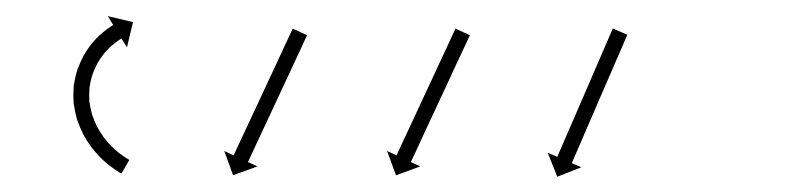

<svg xmlns="http://www.w3.org/2000/svg" viewBox="-20 -575 1017 243"><path d="M131.6 -356.5C132.3 -356.1 133 -355.7 133.7 -355.3L143.7 -372.6C143.1 -372.9 142.4 -373.3 141.8 -373.7C141.8 -373.7 141.8 -373.7 141.9 -373.6C141.9 -373.6 141.9 -373.6 141.9 -373.6C140.2 -374.7 138.5 -375.8 136.8 -376.9C136.8 -376.9 136.9 -376.8 136.9 -376.8C137 -376.8 137 -376.7 137 -376.7C134.4 -378.5 131.9 -380.4 129.4 -382.3C129.4 -382.3 129.5 -382.3 129.5 -382.2C129.6 -382.2 129.7 -382.1 129.7 -382.1C126.5 -384.8 123.5 -387.5 120.6 -390.4C120.6 -390.4 120.7 -390.3 120.7 -390.2C120.8 -390.1 120.9 -390.1 120.9 -390.1C117.5 -393.6 114.4 -397.2 111.4 -401C111.4 -401 111.5 -400.9 111.5 -400.9C111.6 -400.8 111.7 -400.7 111.7 -400.7C108.5 -405.1 105.6 -409.7 103 -414.4C103 -414.4 103 -414.3 103.1 -414.1C103.2 -414 103.2 -413.9 103.2 -413.9C100.7 -419.1 98.4 -424.5 96.5 -430C96.5 -430 96.6 -429.9 96.6 -429.7C96.7 -429.5 96.7 -429.4 96.7 -429.4C95.1 -435.2 93.9 -441.2 93 -447.2C93 -447.2 93.1 -447 93.1 -446.8C93.1 -446.7 93.1 -446.5 93.1 -446.5C92.7 -452.6 92.8 -458.7 93.3 -464.8C93.3 -464.8 93.2 -464.6 93.2 -464.4C93.2 -464.2 93.2 -464 93.2 -464C94.1 -469.9 95.4 -475.7 97.2 -481.3C97.2 -481.3 97.1 -481.2 97.1 -481C97 -480.9 97 -480.7 97 -480.7C98.9 -485.8 101.2 -490.8 103.7 -495.7C103.7 -495.7 103.7 -495.5 103.6 -495.4C103.5 -495.3 103.4 -495.2 103.4 -495.2C106 -499.4 108.7 -503.5 111.8 -507.4C111.8 -507.4 111.7 -507.3 111.6 -507.2C111.5 -507.1 111.4 -507 111.4 -507C114.1 -510.1 117 -513.2 120 -516.1C120 -516.1 119.9 -516 119.9 -515.9C119.8 -515.9 119.7 -515.8 119.7 -515.8C122.1 -517.9 124.6 -520 127.1 -521.9C127.1 -521.9 127.1 -521.9 127 -521.8C127 -521.8 126.9 -521.7 126.9 -521.7C128.6 -522.9 130.3 -524.1 132 -525.2C132 -525.2 132 -525.2 131.9 -525.2C131.9 -525.2 131.9 -525.1 131.9 -525.1C132.5 -525.5 133.1 -525.9 133.8 -526.3L140.7 -515.1L148.3 -547L116.4 -554.6L123.3 -543.3C122.6 -542.9 121.9 -542.5 121.2 -542.1C121.2 -542.1 121.2 -542.1 121.2 -542C121.1 -542 121.1 -542 121.1 -542C119.1 -540.7 117.2 -539.4 115.3 -538C115.3 -538 115.2 -538 115.2 -537.9C115.1 -537.9 115.1 -537.9 115.1 -537.9C112.1 -535.6 109.3 -533.3 106.5 -530.8C106.5 -530.8 106.4 -530.8 106.4 -530.7C106.3 -530.6 106.2 -530.6 106.2 -530.6C102.7 -527.2 99.4 -523.7 96.2 -520C96.2 -520 96.2 -519.9 96.1 -519.8C96 -519.7 95.9 -519.6 95.9 -519.6C92.4 -515.1 89.2 -510.4 86.3 -505.5C86.3 -505.5 86.2 -505.3 86.2 -505.2C86.1 -505.1 86 -505 86 -505C83.1 -499.4 80.6 -493.7 78.3 -487.9C78.3 -487.9 78.3 -487.8 78.2 -487.6C78.1 -487.4 78.1 -487.3 78.1 -487.3C76 -480.7 74.5 -474 73.4 -467.1C73.4 -467.1 73.4 -467 73.4 -466.8C73.4 -466.6 73.3 -466.4 73.3 -466.4C72.8 -459.4 72.7 -452.3 73.2 -445.2C73.2 -445.2 73.2 -445 73.2 -444.8C73.2 -444.7 73.2 -444.5 73.2 -444.5C74.2 -437.6 75.6 -430.7 77.4 -424C77.4 -424 77.5 -423.9 77.5 -423.7C77.6 -423.6 77.6 -423.4 77.6 -423.4C79.8 -417.2 82.4 -411 85.3 -405.1C85.3 -405.1 85.4 -404.9 85.4 -404.8C85.5 -404.7 85.6 -404.6 85.6 -404.6C88.6 -399.2 91.8 -394 95.4 -389C95.4 -389 95.5 -388.9 95.6 -388.8C95.6 -388.7 95.7 -388.7 95.7 -388.7C99.1 -384.4 102.6 -380.2 106.4 -376.3C106.4 -376.3 106.4 -376.2 106.5 -376.1C106.6 -376.1 106.7 -376 106.7 -376C109.9 -372.8 113.3 -369.7 116.9 -366.8C116.9 -366.8 116.9 -366.7 117 -366.7C117 -366.6 117.1 -366.6 117.1 -366.6C119.9 -364.4 122.7 -362.3 125.6 -360.3C125.6 -360.3 125.7 -360.3 125.7 -360.2C125.7 -360.2 125.8 -360.2 125.8 -360.2C127.7 -358.9 129.6 -357.7 131.5 -356.5C131.5 -356.5 131.6 -356.5 131.6 -356.5C131.6 -356.5 131.6 -356.5 131.6 -356.5ZM367.8 -528.6C368.1 -529.2 368.4 -529.8 368.7 -530.4L350.5 -538.8C350.3 -538.2 350 -537.6 349.7 -537C348.9 -535.3 348.1 -533.6 347.3 -531.9C346.1 -529.3 344.9 -526.7 343.6 -524C342 -520.6 340.4 -517.2 338.8 -513.8C337 -509.7 335.1 -505.7 333.2 -501.6C331.1 -497.1 329 -492.6 326.9 -488.1C324.6 -483.3 322.4 -478.4 320.1 -473.6C317.8 -468.6 315.5 -463.6 313.1 -458.6C310.8 -453.6 308.5 -448.7 306.2 -443.7C303.9 -438.8 301.6 -434 299.4 -429.2C297.3 -424.7 295.2 -420.1 293.1 -415.6C291.2 -411.6 289.3 -407.5 287.4 -403.5C285.8 -400.1 284.2 -396.6 282.6 -393.2C281.4 -390.6 280.2 -388 278.9 -385.3C278.1 -383.6 277.4 -381.9 276.6 -380.2C276.3 -379.6 276 -379 275.7 -378.4L263.8 -384L275 -353.2L305.8 -364.4L293.8 -370C294.1 -370.6 294.4 -371.2 294.7 -371.8C295.5 -373.5 296.3 -375.2 297.1 -376.9C298.3 -379.5 299.5 -382.1 300.8 -384.8C302.3 -388.2 303.9 -391.6 305.5 -395C307.4 -399.1 309.3 -403.1 311.2 -407.2C313.3 -411.7 315.4 -416.2 317.5 -420.7C319.8 -425.6 322 -430.4 324.3 -435.2C326.6 -440.2 328.9 -445.2 331.3 -450.2C333.6 -455.2 335.9 -460.2 338.2 -465.1C340.5 -470 342.7 -474.8 345 -479.6C347.1 -484.1 349.2 -488.7 351.3 -493.2C353.2 -497.2 355.1 -501.3 357 -505.3C358.6 -508.7 360.2 -512.2 361.8 -515.6C363 -518.2 364.2 -520.9 365.4 -523.5C366.2 -525.2 367 -526.9 367.8 -528.6ZM573.8 -528.6C574.1 -529.2 574.4 -529.8 574.7 -530.4L556.5 -538.8C556.3 -538.2 556 -537.6 555.7 -537C554.9 -535.3 554.1 -533.6 553.3 -531.9C552.1 -529.3 550.9 -526.7 549.6 -524C548 -520.6 546.5 -517.2 544.9 -513.8C543 -509.7 541.1 -505.7 539.2 -501.6C537.1 -497.1 535 -492.6 532.9 -488.1C530.7 -483.2 528.4 -478.4 526.2 -473.6C523.8 -468.6 521.5 -463.6 519.2 -458.6C516.9 -453.6 514.5 -448.6 512.2 -443.6C510 -438.8 507.7 -434 505.5 -429.1C503.4 -424.6 501.3 -420.1 499.2 -415.6C497.3 -411.5 495.4 -407.5 493.5 -403.4C491.9 -400 490.3 -396.6 488.7 -393.2C487.5 -390.5 486.3 -387.9 485.1 -385.3C484.3 -383.6 483.5 -381.9 482.7 -380.2C482.4 -379.6 482.1 -379 481.9 -378.4L469.9 -383.9L481.2 -353.1L511.9 -364.4L500 -369.9C500.3 -370.5 500.6 -371.1 500.8 -371.7C501.6 -373.4 502.4 -375.1 503.2 -376.8C504.4 -379.5 505.7 -382.1 506.9 -384.7C508.5 -388.2 510.1 -391.6 511.7 -395C513.5 -399.1 515.4 -403.1 517.3 -407.2C519.4 -411.7 521.5 -416.2 523.6 -420.7C525.9 -425.5 528.1 -430.4 530.4 -435.2C532.7 -440.2 535 -445.2 537.3 -450.2C539.6 -455.2 542 -460.1 544.3 -465.1C546.5 -470 548.8 -474.8 551 -479.6C553.1 -484.1 555.2 -488.7 557.3 -493.2C559.2 -497.2 561.1 -501.3 563 -505.3C564.6 -508.8 566.2 -512.2 567.8 -515.6C569 -518.2 570.2 -520.9 571.5 -523.5C572.2 -525.2 573 -526.9 573.8 -528.6ZM773.2 -529.2C773.4 -529.8 773.7 -530.4 773.9 -531L755.6 -539C755.3 -538.4 755.1 -537.8 754.8 -537.1C754.1 -535.4 753.3 -533.7 752.6 -532C751.4 -529.3 750.3 -526.6 749.1 -524C747.6 -520.5 746.1 -517 744.6 -513.6C742.8 -509.5 741.1 -505.4 739.3 -501.3C737.3 -496.7 735.3 -492.1 733.4 -487.6C731.2 -482.7 729.1 -477.8 727 -472.9C724.8 -467.8 722.6 -462.8 720.5 -457.7C718.3 -452.7 716.1 -447.6 713.9 -442.6C711.8 -437.7 709.7 -432.8 707.6 -427.9C705.6 -423.3 703.6 -418.8 701.6 -414.2C699.8 -410.1 698.1 -406 696.3 -401.9C694.8 -398.4 693.3 -395 691.8 -391.5C690.7 -388.8 689.5 -386.2 688.3 -383.5C687.6 -381.8 686.9 -380.1 686.1 -378.3C685.8 -377.7 685.6 -377.1 685.3 -376.5L673.2 -381.7L685.3 -351.3L715.8 -363.3L703.7 -368.6C703.9 -369.2 704.2 -369.8 704.5 -370.4C705.2 -372.1 706 -373.8 706.7 -375.6C707.9 -378.2 709 -380.9 710.2 -383.6C711.7 -387 713.2 -390.5 714.7 -394C716.4 -398.1 718.2 -402.2 720 -406.3C722 -410.8 723.9 -415.4 725.9 -420C728 -424.9 730.1 -429.8 732.3 -434.7C734.4 -439.7 736.6 -444.8 738.8 -449.8C741 -454.9 743.2 -459.9 745.4 -465C747.5 -469.8 749.6 -474.7 751.7 -479.6C753.7 -484.2 755.7 -488.8 757.6 -493.3C759.4 -497.4 761.2 -501.5 763 -505.6C764.5 -509.1 766 -512.6 767.5 -516C768.6 -518.7 769.8 -521.4 770.9 -524C771.7 -525.8 772.4 -527.5 773.2 -529.2Z"/></svg>

Font: FRB American Cursive Just Arrows Semibold
Style: Italic
Weight: 600
Italic angle: -25°
Version: Version 2.0;Modular Font Editor K font №1